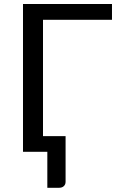

<svg xmlns="http://www.w3.org/2000/svg" viewBox="-20 -736 579 931"><path d="M188.5 -640V-76H298V145.5Q298 158.5 289.5 166.5Q281 174.5 267 174.5H209.5V0H91.5V-716.5H523V-640Z"/></svg>

Font: Lato
Style: Regular
Weight: 400
Designer: Lukasz Dziedzic with Adam Twardoch and Botio Nikoltchev
Foundry: tyPoland Lukasz Dziedzic
Version: Version 2.015; 2015-08-06; http://www.latofonts.com/